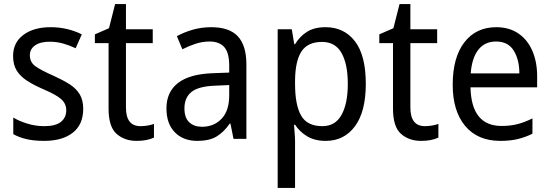

<svg xmlns="http://www.w3.org/2000/svg" viewBox="-20 -730 2693 939"><path d="M387 -198Q387 -121 336 -81Q285 -41 196 -41Q147 -41 110 -49.5Q73 -58 45 -74V-155Q73 -138 113.5 -125.5Q154 -113 196 -113Q252 -113 278 -134Q304 -155 304 -191Q304 -222 280.5 -244Q257 -266 191 -294Q145 -314 112.5 -335Q80 -356 62 -384.5Q44 -413 44 -456Q44 -522 94.5 -559.5Q145 -597 227 -597Q270 -597 308 -588Q346 -579 380 -562L350 -494Q321 -508 289 -517Q257 -526 223 -526Q177 -526 151.5 -508Q126 -490 126 -460Q126 -426 152.5 -406.5Q179 -387 245 -358Q289 -338 321 -317.5Q353 -297 370 -268.5Q387 -240 387 -198Z M667 -113Q684 -113 702 -116Q720 -119 733 -124V-57Q699 -41 648 -41Q589 -41 550 -75.5Q511 -110 511 -199V-519H444V-562L513 -592L543 -710H596V-587H727V-519H596V-204Q596 -113 667 -113Z M1013 -597Q1102 -597 1143.5 -552Q1185 -507 1185 -415V-51H1122L1107 -126H1104Q1074 -83 1038.5 -62Q1003 -41 945 -41Q876 -41 835 -83Q794 -125 794 -200Q794 -280 850.5 -324Q907 -368 1021 -372L1101 -375V-408Q1101 -473 1076.5 -500Q1052 -527 1005 -527Q970 -527 936.5 -516Q903 -505 872 -489L845 -553Q879 -572 922 -584.5Q965 -597 1013 -597ZM1033 -311Q950 -308 916 -280Q882 -252 882 -200Q882 -154 905.5 -132Q929 -110 968 -110Q1026 -110 1063.5 -149Q1101 -188 1101 -264V-314Z M1572 -597Q1663 -597 1716 -528Q1769 -459 1769 -320Q1769 -184 1716 -112.5Q1663 -41 1573 -41Q1519 -41 1482 -63.5Q1445 -86 1423 -120H1418Q1419 -102 1421 -79Q1423 -56 1423 -38V189H1338V-587H1407L1419 -514H1423Q1446 -552 1481.5 -574.5Q1517 -597 1572 -597ZM1555 -525Q1485 -525 1454.5 -478.5Q1424 -432 1423 -337V-319Q1423 -217 1452.5 -165Q1482 -113 1557 -113Q1620 -113 1650.5 -168.5Q1681 -224 1681 -320Q1681 -416 1650.5 -470.5Q1620 -525 1555 -525Z M2058 -113Q2075 -113 2093 -116Q2111 -119 2124 -124V-57Q2090 -41 2039 -41Q1980 -41 1941 -75.5Q1902 -110 1902 -199V-519H1835V-562L1904 -592L1934 -710H1987V-587H2118V-519H1987V-204Q1987 -113 2058 -113Z M2407 -597Q2470 -597 2515 -566.5Q2560 -536 2583.5 -481.5Q2607 -427 2607 -357V-303H2281Q2285 -114 2433 -114Q2476 -114 2511 -123Q2546 -132 2584 -151V-76Q2547 -58 2510.5 -49.5Q2474 -41 2427 -41Q2316 -41 2255 -114Q2194 -187 2194 -315Q2194 -449 2251 -523Q2308 -597 2407 -597ZM2406 -527Q2351 -527 2319.5 -487Q2288 -447 2282 -371H2520Q2520 -438 2492.5 -482.5Q2465 -527 2406 -527Z"/></svg>

Font: Noto Sans Tamil UI SemiCondensed
Style: Regular
Weight: 400
Width: 4
Designer: Jelle Bosma - Monotype Design Team
Foundry: Monotype Imaging Inc.
Version: Version 2.004; ttfautohint (v1.8.4.7-5d5b)